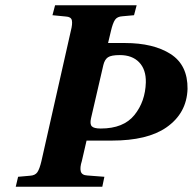

<svg xmlns="http://www.w3.org/2000/svg" viewBox="-20 -712 735 732"><path d="M40 0 49 -38 94 -42Q114 -43 122.5 -55.5Q131 -68 138 -98L250 -594Q257 -621 254 -634.5Q251 -648 231 -649L180 -654L190 -692H501L491 -654L447 -650Q427 -649 418.5 -636.5Q410 -624 403 -594L392 -548H456Q565 -548 630.5 -506Q696 -464 695 -373Q692 -280 614 -226Q542 -176 406 -176H310L292 -98Q284 -73 288 -58.5Q292 -44 313 -43L378 -38L370 0ZM327 -261Q322 -239 330 -230.5Q338 -222 364 -222Q451 -222 492.5 -273.5Q534 -325 536 -398Q537 -447 510.5 -474.5Q484 -502 437 -502Q404 -502 391.5 -493.5Q379 -485 374 -464Z"/></svg>

Font: Lingua Franca
Style: Bold Italic
Weight: 700
Italic angle: -13°
Version: Version 1.19